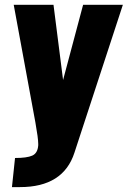

<svg xmlns="http://www.w3.org/2000/svg" viewBox="-20 -598 527 792"><path d="M29.3 173.8H55.2H62.5C181.6 173.8 256.5 126.5 287.1 31.7L486.8 -578.1H322.8L240.2 -268.1L200.7 -578.1H36.6L126 -92.8C133.8 -49.2 137.7 -19.7 137.7 -4.4V1.5C136.1 23.3 127.8 37.4 113 43.9C98.2 50.5 74.5 53.7 42 53.7Z"/></svg>

Font: Oswald
Style: Heavy
Weight: 800
Designer: Vernon Adams
Foundry: Vernon Adams
Version: 3.0; ttfautohint (v0.95.6-bc232) -l 8 -r 50 -G 200 -x 0 -w "